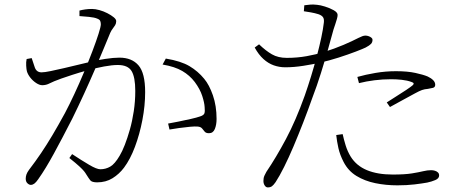

<svg xmlns="http://www.w3.org/2000/svg" viewBox="-20 -790 2040 836"><path d="M114 15Q107 15 99.5 8Q92 1 92 -12Q92 -21 95 -30Q98 -39 106 -50Q135 -88 159 -123.5Q183 -159 208 -201Q233 -243 263 -298Q282 -334 303.5 -380Q325 -426 345.5 -475Q366 -524 382.5 -567.5Q399 -611 409 -642.5Q419 -674 419 -684Q419 -692 416.5 -698.5Q414 -705 403 -709Q392 -714 367.5 -716.5Q343 -719 326 -720V-744Q337 -747 351 -749Q365 -751 381 -751Q395 -751 413 -746Q431 -741 447.5 -732.5Q464 -724 475 -715Q486 -706 486 -698Q486 -688 481.5 -680.5Q477 -673 471 -665.5Q465 -658 460 -647Q449 -621 432 -579.5Q415 -538 393 -487Q371 -436 346 -381.5Q321 -327 295 -274Q273 -231 253 -193Q233 -155 215 -122Q197 -89 180 -61Q163 -33 146 -9Q137 4 129.5 9.5Q122 15 114 15ZM403 4Q380 4 373 -5Q366 -14 356 -30Q352 -37 346 -44.5Q340 -52 325.5 -65.5Q311 -79 282 -102L294 -119Q335 -92 368 -72.5Q401 -53 417 -53Q440 -53 460 -64.5Q480 -76 501 -112Q512 -130 523.5 -159.5Q535 -189 545.5 -226Q556 -263 562.5 -306Q569 -349 569 -394Q569 -454 553 -480.5Q537 -507 493 -507Q468 -507 433 -500.5Q398 -494 361.5 -484Q325 -474 294.5 -464Q264 -454 247 -448Q211 -435 196 -427Q181 -419 164 -419Q152 -419 137.5 -428.5Q123 -438 112 -452Q101 -466 97 -480Q95 -488 94 -504Q93 -520 96 -533L118 -537Q124 -518 131.5 -496.5Q139 -475 161 -475Q174 -475 200.5 -480.5Q227 -486 259.5 -493.5Q292 -501 324.5 -509Q357 -517 383 -523Q403 -528 438.5 -533.5Q474 -539 500 -539Q554 -539 583 -505.5Q612 -472 612 -389Q612 -330 600 -267.5Q588 -205 567.5 -150.5Q547 -96 520 -60Q499 -32 470 -14Q441 4 403 4ZM890 -210Q877 -210 871.5 -216.5Q866 -223 860 -230.5Q854 -238 840 -239Q830 -240 807 -238Q784 -236 759.5 -232.5Q735 -229 718 -226L712 -252Q729 -255 756.5 -260.5Q784 -266 810.5 -272Q837 -278 851 -283Q867 -288 870 -296.5Q873 -305 871 -324Q870 -343 860.5 -372.5Q851 -402 828 -433Q806 -462 773.5 -481Q741 -500 688 -509L702 -535Q768 -524 805 -502Q842 -480 869 -447Q891 -421 907 -375Q923 -329 923 -272Q923 -247 915.5 -228.5Q908 -210 890 -210Z M1146 26Q1138 26 1132.5 17.5Q1127 9 1127 -2Q1127 -9 1128 -14.5Q1129 -20 1132 -26.5Q1135 -33 1140 -42Q1182 -104 1225 -184.5Q1268 -265 1307 -374Q1321 -414 1334.5 -458Q1348 -502 1359.5 -545.5Q1371 -589 1379 -626.5Q1387 -664 1390 -691Q1392 -707 1386.5 -715Q1381 -723 1367 -728Q1351 -733 1334 -736Q1317 -739 1303 -741L1305 -767Q1319 -769 1331.5 -770Q1344 -771 1361 -769Q1374 -768 1395 -761.5Q1416 -755 1433 -745.5Q1450 -736 1450 -725Q1450 -718 1447 -707.5Q1444 -697 1440 -685Q1436 -673 1432 -661Q1423 -628 1409 -578Q1395 -528 1377.5 -472Q1360 -416 1340 -364Q1321 -310 1300 -256Q1279 -202 1258 -152.5Q1237 -103 1217 -63Q1197 -23 1180 3Q1171 16 1164 21Q1157 26 1146 26ZM1710 17Q1660 17 1614 7.5Q1568 -2 1532 -24Q1496 -46 1476 -85Q1460 -116 1453.5 -145Q1447 -174 1444 -202L1472 -206Q1477 -183 1485 -157Q1493 -131 1507 -108Q1532 -68 1578 -49Q1624 -30 1690 -30Q1743 -30 1773.5 -35Q1804 -40 1822.5 -44.5Q1841 -49 1857 -49Q1866 -49 1874 -46.5Q1882 -44 1887 -39Q1892 -34 1892 -26Q1892 -13 1875.5 -6Q1859 1 1840 5Q1818 9 1784.5 13Q1751 17 1710 17ZM1222 -497Q1196 -497 1172 -505.5Q1148 -514 1127 -533Q1106 -552 1089 -583L1108 -597Q1137 -569 1164 -553.5Q1191 -538 1229 -538Q1274 -538 1315.5 -545.5Q1357 -553 1389 -563Q1437 -578 1475.5 -594.5Q1514 -611 1541 -625Q1551 -630 1558 -632.5Q1565 -635 1571 -635Q1578 -635 1585 -632.5Q1592 -630 1597 -626Q1602 -622 1602 -617Q1602 -606 1595.5 -599Q1589 -592 1572 -583Q1562 -578 1529.5 -565.5Q1497 -553 1455 -539.5Q1413 -526 1373 -517Q1342 -510 1301 -503.5Q1260 -497 1222 -497ZM1664 -344Q1682 -356 1705.5 -370.5Q1729 -385 1749 -398.5Q1769 -412 1776 -418Q1788 -428 1772 -433Q1753 -440 1729.5 -442.5Q1706 -445 1683 -445Q1646 -445 1610.5 -440.5Q1575 -436 1543 -428L1536 -455Q1571 -465 1615 -472.5Q1659 -480 1704 -480Q1754 -480 1788.5 -472.5Q1823 -465 1842 -457Q1857 -450 1866 -441Q1875 -432 1875 -421Q1875 -410 1865 -407.5Q1855 -405 1843 -403Q1829 -402 1817.5 -398Q1806 -394 1786 -383Q1767 -373 1735.5 -355.5Q1704 -338 1678 -324Z"/></svg>

Font: Noto Serif SC ExtraLight
Style: Regular
Weight: 200
Designer: Ryoko NISHIZUKA 西塚涼子 (kana & ideographs); Frank Grießhammer (Latin, Greek & Cyrillic); Wenlong ZHANG 张文龙 (bopomofo); San
Foundry: Adobe
Version: Version 2.002-H1;hotconv 1.1.0;makeotfexe 2.6.0